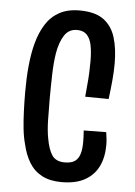

<svg xmlns="http://www.w3.org/2000/svg" viewBox="-52 -744 555 791"><g transform="rotate(5 225.5 -348.5)"><path d="M232 7Q184 7 151 -10.5Q118 -28 98.5 -60Q79 -92 69 -136Q61 -165 57.5 -199Q54 -233 52.5 -271Q51 -309 51 -349Q51 -376 52 -403Q53 -430 55.5 -456Q58 -482 62 -506Q66 -530 72 -552Q84 -597 105.5 -631.5Q127 -666 161.5 -685Q196 -704 245 -704Q310 -704 345 -678Q380 -652 394 -606Q408 -560 408 -499Q408 -465 404.5 -427.5Q401 -390 396 -351L299 -352Q301 -378 303.5 -403Q306 -428 307 -452.5Q308 -477 308 -499Q308 -537 302.5 -565Q297 -593 282.5 -608Q268 -623 242 -623Q208 -623 189.5 -594.5Q171 -566 163 -519Q160 -500 158 -477Q156 -454 155.5 -430.5Q155 -407 154.5 -382.5Q154 -358 154 -334Q154 -285 155 -242Q156 -199 162 -168Q170 -122 186 -98.5Q202 -75 238 -75Q266 -75 280.5 -85.5Q295 -96 301 -116Q307 -136 307 -166Q307 -176 306.5 -188.5Q306 -201 305 -213L398 -214Q400 -201 401.5 -187.5Q403 -174 403 -162Q403 -110 384.5 -72.5Q366 -35 328.5 -14Q291 7 232 7Z"/></g></svg>

Font: Truculenta SemiBold
Style: Regular
Weight: 600
Version: Version 1.002